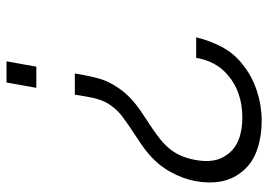

<svg xmlns="http://www.w3.org/2000/svg" viewBox="-135 -467 806 576"><g transform="rotate(-90 268.0 -179.0)"><path d="M356 -473H292.5L308.5 -562.5H372ZM91.5 -133.5Q100 -141.5 115.2 -152.5Q130.5 -163.5 153 -178Q188 -201 207 -215.5Q225.5 -229.5 238.5 -248Q244.5 -256 248.8 -264.2Q253 -272.5 256.2 -281.5Q259.5 -290.5 261.8 -300.8Q264 -311 266.5 -324L272 -357.5H335.5Q331.5 -331.5 327 -312Q322.5 -292.5 318.5 -279Q310 -252 289.5 -223Q281 -211 271.5 -200.8Q262 -190.5 250.5 -180.8Q239 -171 224.8 -161Q210.5 -151 192.5 -139.5Q170 -125 154 -113.2Q138 -101.5 128 -92.5Q105 -71.5 93 -47.8Q81 -24 76 5Q65.5 63 90.5 97Q122 145 204 145Q241.5 145 273.8 134Q306 123 330 102Q372 67.5 382.5 6.5H444Q434.5 47 415 83.8Q395.5 120.5 362.5 146Q328 174 283.8 188.5Q239.5 203 195 203Q143.5 203 102.5 187.8Q61.5 172.5 37.5 139.5Q-2 88 12.5 5Q20 -34 40 -70.2Q60 -106.5 91.5 -133.5Z"/></g></svg>

Font: Russisch Sans Light
Style: Italic
Weight: 300
Italic angle: -10°
Designer: Michael Sharanda (font) & Cristiano Sobral (main changes)
Foundry: Michael Sharanda
Version: Version 2.00;September 8, 2020;FontCreator 13.0.0.2681 64-bi